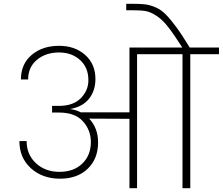

<svg xmlns="http://www.w3.org/2000/svg" viewBox="-20 -990 1172 1010"><path d="M701 0H661V-365L449 -366Q496 -316 496 -241Q496 -155 441.5 -102.5Q387 -50 296 -50Q203 -50 142.5 -105Q82 -160 82 -248H120Q120 -177 169 -131.5Q218 -86 293 -86Q368 -86 413 -129.5Q458 -173 458 -243Q458 -305 416.5 -351.5Q375 -398 290 -398H254V-433H290Q365 -433 405 -473.5Q445 -514 445 -568Q445 -635 401 -674.5Q357 -714 291 -714Q221 -714 174.5 -675.5Q128 -637 128 -572H90Q90 -653 146.5 -701Q203 -749 291 -749Q374 -749 428 -701Q482 -653 482 -574Q482 -514 449 -471.5Q416 -429 351 -417V-416Q380 -412 405 -399H661V-740H939Q895 -809 864.5 -848Q834 -887 803 -907Q772 -927 747.5 -931.5Q723 -936 680 -936H644V-970H679Q720 -970 744 -967Q768 -964 797 -952Q826 -940 851 -915Q876 -890 907 -848Q938 -806 978 -740H1132V-705H981V0H940V-705H701Z"/></svg>

Font: Poppins ExtraLight
Style: Regular
Weight: 275
Designer: Ninad Kale (Devanagari), Jonny Pinhorn (Latin)
Foundry: Indian Type Foundry
Version: Version 3.200;PS 1.000;hotconv 16.6.54;makeotf.lib2.5.65590